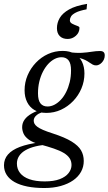

<svg xmlns="http://www.w3.org/2000/svg" viewBox="-74 -705 558 988"><path d="M420.5 -368.5Q410.5 -368.5 402.8 -372.8Q395 -377 386.2 -383.2Q377.5 -389.5 365.2 -395.8Q353 -402 334.8 -406.8Q316.5 -411.5 289.5 -412L278.5 -437Q317.5 -431.5 346.5 -433.2Q375.5 -435 398 -438.8Q420.5 -442.5 440.5 -442.5Q453 -442.5 459 -437Q465 -431.5 465 -420Q465 -409 461 -399.8Q457 -390.5 450.5 -383.5Q444 -376.5 436.2 -372.5Q428.5 -368.5 420.5 -368.5ZM170.5 -157Q188.5 -157 206 -166Q223.5 -175 239 -191.5Q254.5 -208 266.2 -231.2Q278 -254.5 284.8 -282.5Q291.5 -310.5 291.5 -343Q291.5 -378.5 278.8 -394.5Q266 -410.5 242.5 -410.5Q224.5 -410.5 207 -401.5Q189.5 -392.5 174 -375.8Q158.5 -359 146.8 -336Q135 -313 128.2 -284.8Q121.5 -256.5 121.5 -224.5Q121.5 -189 134.2 -173Q147 -157 170.5 -157ZM248.5 -443Q285 -443 310 -428.2Q335 -413.5 347.8 -387.5Q360.5 -361.5 360.5 -327Q360.5 -286.5 345 -249.8Q329.5 -213 302.2 -184.8Q275 -156.5 239.8 -140.2Q204.5 -124 164.5 -124Q128 -124 103.2 -138.8Q78.5 -153.5 65.5 -179.8Q52.5 -206 52.5 -240.5Q52.5 -281 68 -317.5Q83.5 -354 110.8 -382.5Q138 -411 173.2 -427Q208.5 -443 248.5 -443ZM154 262.5Q105 262.5 66.5 254.8Q28 247 1.2 232Q-25.5 217 -39.5 195.2Q-53.5 173.5 -53.5 145.5Q-53.5 113.5 -33 90Q-12.5 66.5 28.2 51Q69 35.5 131 27.5L170.5 24L179 39.5Q140.5 40.5 109.8 48Q79 55.5 57.2 68Q35.5 80.5 24.2 98Q13 115.5 13 136.5Q13 164.5 29.2 185.2Q45.5 206 77.2 217.2Q109 228.5 156 228.5Q203 228.5 233.5 216.8Q264 205 279 185.5Q294 166 294 144.5Q294 124 284 109Q274 94 254 82Q234 70 203.2 59.5Q172.5 49 131.5 38Q93.5 28 73.8 13.2Q54 -1.5 47 -18Q40 -34.5 40 -50.5Q40 -72 52.5 -89.5Q65 -107 88.8 -120.5Q112.5 -134 145 -143L166 -132Q132.5 -127 116 -113.8Q99.5 -100.5 99.5 -84.5Q99.5 -76.5 103.2 -68.8Q107 -61 117.5 -53Q128 -45 147.5 -36.5Q167 -28 198.5 -18Q260 2 294.5 23.2Q329 44.5 343 68.5Q357 92.5 357 123.5Q357 153.5 343 179Q329 204.5 302.5 223Q276 241.5 238.5 252Q201 262.5 154 262.5ZM335 -562Q335 -537.5 316.5 -521Q298 -504.5 274 -504.5Q248.5 -504.5 233.8 -519Q219 -533.5 219 -560Q219 -587.5 233.2 -612.2Q247.5 -637 281.2 -656.2Q315 -675.5 374 -685L371.5 -657Q335 -650 316.5 -640.5Q298 -631 291.8 -620.8Q285.5 -610.5 285.5 -600.5Q285.5 -589 297.8 -582.8Q310 -576.5 322.5 -572.2Q335 -568 335 -562Z"/></svg>

Font: Newsreader 17pt
Style: Italic
Weight: 400
Italic angle: -17°
Version: Version 1.003